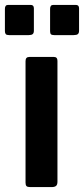

<svg xmlns="http://www.w3.org/2000/svg" viewBox="-41 -762 342 782"><path d="M193 -22V-514C193 -524.7 188.3 -530 179 -530H78C68 -530 63 -524.3 63 -513V-18C63 -11.3 64.3 -6.7 67 -4C69.7 -1.3 74.7 0 82 0H169C177.7 0 183.8 -1.7 187.5 -5C191.2 -8.3 193 -14 193 -22ZM97 -637V-728C97 -737.3 92.7 -742 84 -742H-8C-16.7 -742 -21 -736.7 -21 -726V-635C-21 -629.7 -19.8 -625.7 -17.5 -623C-15.2 -620.3 -10.7 -619 -4 -619H76C83.3 -619 88.7 -620.3 92 -623C95.3 -625.7 97 -630.3 97 -637ZM281 -637V-728C281 -737.3 276.7 -742 268 -742H176C167.3 -742 163 -736.7 163 -726V-635C163 -629 164.2 -624.8 166.5 -622.5C168.8 -620.2 173.3 -619 180 -619H259C267 -619 272.7 -620.3 276 -623C279.3 -625.7 281 -630.3 281 -637Z"/></svg>

Font: Libre Franklin SemiBold
Style: Regular
Weight: 600
Designer: Pablo Impallari, Rodrigo Fuenzalida
Foundry: Impallari Type
Version: Version 1.002; ttfautohint (v1.5)